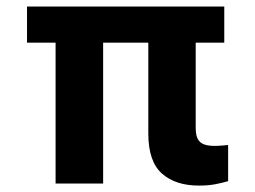

<svg xmlns="http://www.w3.org/2000/svg" viewBox="-20 -566 786 592"><path d="M671.5 -545.9V-434.4H63.3V-545.9ZM298 -545.9V0H151.4V-545.9ZM437.3 -545.9H583.4V-170.5Q583.7 -148.9 589.9 -137.3Q596.2 -125.6 609 -120.9Q621.9 -116.2 641 -116.2Q653.5 -116.2 664.4 -117.2Q675.3 -118.2 683.4 -118.9V-7.4Q664.7 -1.9 642.3 2.3Q619.8 6.4 593.6 6.2Q521.6 6.4 479.6 -30.6Q437.6 -67.6 437.3 -152.9Z"/></svg>

Font: Inter V
Style: 
Weight: 400
Designer: Rasmus Andersson
Foundry: rsms
Version: Version 4.000;git-a3f224843